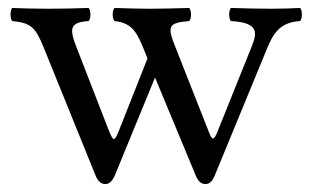

<svg xmlns="http://www.w3.org/2000/svg" viewBox="-20 -451 787 483"><path d="M203 -398C209 -404 209 -425 203 -431C173 -430 138 -429 102 -429C64 -429 37.2 -430 11 -431C5 -425 5 -404 11 -398C58.1 -393.2 69 -383 90.1 -331L221 -8C227 6 235 12 245 12C254 12 262 6 269 -10L370 -256L473 -8C479 6 487 12 497 12C506 12 514 6 520 -9L650.6 -326C667 -366.9 684 -395 735 -398C741 -404 741 -425 735 -431C715 -430 693 -429 663 -429C633 -429 591 -430 561 -431C555 -425 555 -404 561 -398C636 -394 625.7 -365.1 611.6 -330L528 -122C518 -97 514 -97.2 505.8 -118L419.5 -337C401 -384 403 -394 456 -398C462 -404 462 -425 456 -431C426 -430 386 -429 356 -429C331 -429 298 -430 268 -431C262 -425 262 -404 268 -398C315 -393.5 326.7 -364.8 344.6 -320L351 -304L281 -127C268 -94 265.8 -92.5 252.9 -125L172.9 -331C154 -379 155 -395 203 -398Z"/></svg>

Font: Libertinus Serif
Style: Regular
Weight: 400
Designer: Philipp H. Poll
Foundry: Khaled Hosny
Version: Version 6.2